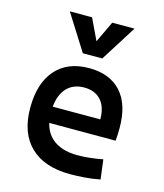

<svg xmlns="http://www.w3.org/2000/svg" viewBox="-116 -863 818 960"><g transform="rotate(15 293.0 -383.0)"><path d="M336.9 9.8Q203.6 9.8 131.3 -59.8Q59.1 -129.4 59.1 -259.8Q59.1 -386.7 120.4 -457Q181.6 -527.3 293.9 -527.3Q400.4 -527.3 458.7 -463.4Q517.1 -399.4 517.1 -277.3Q517.1 -242.2 514.2 -210.9H146V-293.9H412.6Q412.6 -358.4 381.3 -392.8Q350.1 -427.2 294.9 -427.2Q232.9 -427.2 199 -384.8Q165 -342.3 165 -264.6Q165 -179.7 212.6 -135.5Q260.3 -91.3 348.6 -91.3Q381.3 -91.3 413.6 -95Q445.8 -98.6 479 -105L491.7 -3.9Q444.8 4.9 405.8 7.3Q366.7 9.8 336.9 9.8ZM242.7 -590.8 125.5 -776.4H240.7L297.9 -656.2H288.1L345.2 -776.4H460.4L343.3 -590.8Z"/></g></svg>

Font: Cascadia Code Medium
Style: Regular
Weight: 500
Monospace: yes
Designer: Aaron Bell
Foundry: Saja Typeworks
Version: Version 2407.024